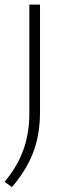

<svg xmlns="http://www.w3.org/2000/svg" viewBox="-28 -560 285 811"><path d="M-8.5 208Q45.5 143 70.8 72.8Q96 2.5 96 -83.5V-540.5H141V-85.5Q141 7 112.8 82.2Q84.5 157.5 22.5 230.5Z"/></svg>

Font: Encode Sans Expanded ExtraLight
Style: Regular
Weight: 275
Width: 7
Designer: Multiple Designers
Foundry: Impallari Type
Version: Version 2.000